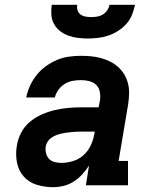

<svg xmlns="http://www.w3.org/2000/svg" viewBox="-20 -770 640 798"><path d="M201 8Q166 8 133 -2Q100 -12 78.5 -36.5Q57 -61 50.5 -95Q44 -129 50 -164Q54 -191 67.5 -217.5Q81 -244 103.5 -263Q126 -282 153 -294Q180 -306 208 -312.5Q236 -319 263.5 -321.5Q291 -324 319 -324H390L396 -356Q398 -373 394.5 -390Q391 -407 379 -418Q367 -429 350.5 -433Q334 -437 316 -437Q300 -437 282.5 -434Q265 -431 249.5 -421.5Q234 -412 223 -397Q212 -382 208 -365H89Q94 -390 105 -414Q116 -438 132.5 -458.5Q149 -479 171 -495Q193 -511 217 -521Q241 -531 266.5 -534.5Q292 -538 316 -538Q338 -538 359 -536Q380 -534 400 -528.5Q420 -523 438 -514Q456 -505 471 -491.5Q486 -478 496.5 -460.5Q507 -443 512 -423Q517 -403 516.5 -382Q516 -361 513 -339L473 -101H512V0H337L350 -82Q338 -63 322 -45.5Q306 -28 286.5 -15.5Q267 -3 244.5 2.5Q222 8 201 8ZM235 -93Q259 -93 283.5 -100.5Q308 -108 327 -125Q346 -142 357 -165.5Q368 -189 372 -213L374 -223H319Q308 -223 297.5 -222.5Q287 -222 276.5 -221Q266 -220 255.5 -218.5Q245 -217 234 -214.5Q223 -212 213 -208Q203 -204 193.5 -197.5Q184 -191 178 -181.5Q172 -172 170 -161Q168 -147 171.5 -133Q175 -119 184 -109.5Q193 -100 207 -96.5Q221 -93 235 -93ZM345 -610Q324 -610 303.5 -612.5Q283 -615 264 -622Q245 -629 229.5 -641Q214 -653 204.5 -670.5Q195 -688 193.5 -708.5Q192 -729 195 -750H301Q299 -738 302.5 -727Q306 -716 315 -709.5Q324 -703 336 -701Q348 -699 359 -699Q372 -699 384 -701Q396 -703 407 -709.5Q418 -716 425.5 -727Q433 -738 435 -750H541Q537 -729 528.5 -708Q520 -687 505 -670.5Q490 -654 470.5 -641.5Q451 -629 430 -622Q409 -615 387.5 -612.5Q366 -610 345 -610Z"/></svg>

Font: Iosevka Slab Extended Oblique
Style: Bold
Weight: 700
Width: 7
Italic angle: -9°
Monospace: yes
Designer: Belleve Invis
Foundry: Belleve Invis
Version: Version 11.1.1; ttfautohint (v1.8.3)